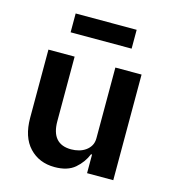

<svg xmlns="http://www.w3.org/2000/svg" viewBox="-108 -804 816 906"><g transform="rotate(15 300.0 -351.0)"><path d="M397 -91H392Q375 -49 339.5 -18.5Q304 12 241 12Q165 12 117.5 -38.5Q70 -89 70 -183V-516H198V-201Q198 -89 295 -89Q314 -89 332.5 -94Q351 -99 365.5 -109.5Q380 -120 388.5 -135Q397 -150 397 -171V-516H525V0H397ZM150 -714H448V-622H150Z"/></g></svg>

Font: IBM Plex Mono SemiBold
Style: Regular
Weight: 600
Monospace: yes
Designer: Mike Abbink, Paul van der Laan, Pieter van Rosmalen
Foundry: Bold Monday
Version: Version 2.3